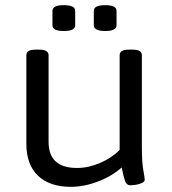

<svg xmlns="http://www.w3.org/2000/svg" viewBox="-20 -717 665 743"><path d="M254 6Q172 6 127 -37Q82 -80 82 -160V-503Q82 -514 90.5 -519.5Q99 -525 121 -525H129Q150 -525 159 -519.5Q168 -514 168 -503V-168Q168 -67 278 -67Q322 -67 367.5 -86.5Q413 -106 443 -137V-503Q443 -514 451.5 -519.5Q460 -525 482 -525H490Q512 -525 520.5 -519.5Q529 -514 529 -503V-151Q529 -89 534.5 -59Q540 -29 540 -22Q540 -14 529.5 -9Q519 -4 506 -2Q493 0 484 0Q470 0 464 -16.5Q458 -33 451 -69Q413 -35 359 -14.5Q305 6 254 6ZM387 -597Q343 -597 343 -619V-675Q343 -697 387 -697Q431 -697 431 -675V-619Q431 -597 387 -597ZM227 -597Q183 -597 183 -619V-675Q183 -697 227 -697Q271 -697 271 -675V-619Q271 -597 227 -597Z"/></svg>

Font: Asap Semi Expanded
Style: Regular
Weight: 400
Width: 6
Designer: Pablo Cosgaya
Foundry: Omnibus-Type
Version: Version 3.001; ttfautohint (v1.8.4.7-5d5b)